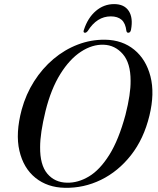

<svg xmlns="http://www.w3.org/2000/svg" viewBox="-20 -906 770 938"><path d="M494.5 -712Q578 -710.5 635.8 -663.2Q693.5 -616 715 -533Q736.5 -450 710 -341Q682.5 -227.5 620 -148Q557.5 -68.5 473.5 -27.5Q389.5 13.5 296.5 11.5Q212 10 153.2 -37.2Q94.5 -84.5 74.8 -169.5Q55 -254.5 86 -370.5Q106.5 -445.5 146.5 -508.5Q186.5 -571.5 241 -617.5Q295.5 -663.5 360 -688.2Q424.5 -713 494.5 -712ZM307 -13.5Q361 -12 414.2 -43.8Q467.5 -75.5 513.8 -149Q560 -222.5 593 -345Q606 -396 612.2 -437.5Q618.5 -479 618 -512Q618 -598 580 -641.8Q542 -685.5 486.5 -687.5Q430.5 -689.5 375.2 -653.2Q320 -617 274.8 -544.5Q229.5 -472 202.5 -364Q189 -308.5 182.5 -265Q176 -221.5 176 -188Q175 -100.5 211.2 -57.5Q247.5 -14.5 307 -13.5ZM521.5 -826Q453.5 -826 409 -755Q402 -746 395.5 -746Q384.5 -746 390 -760.5Q409 -819 448.2 -852.5Q487.5 -886 537.5 -886Q587 -886 609 -852.5Q631 -819 620 -760.5Q617 -746 606.5 -746Q599.5 -746 597.5 -755Q593 -793 573.8 -809.5Q554.5 -826 521.5 -826Z"/></svg>

Font: Fraunces 72pt
Style: Italic
Weight: 400
Italic angle: -16°
Version: Version 1.000;[b76b70a41]